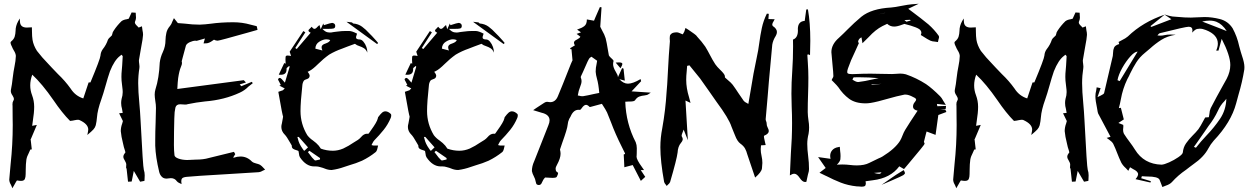

<svg xmlns="http://www.w3.org/2000/svg" viewBox="-20 -915 6681 1023"><path d="M45.9 87.9Q40.5 73.2 37.1 67.4Q29.8 55.7 29.3 42Q32.2 0 36.6 -41Q47.9 -144 47.9 -249.5L47.4 -282.7Q47.4 -347.2 46.9 -351.3Q46.4 -355.5 46.4 -358.4Q46.4 -370.6 50.3 -376.7Q54.2 -382.8 54.2 -387.7Q54.2 -394.5 46.9 -405.8Q37.6 -418.9 37.6 -430.2L38.1 -436Q44.4 -466.8 47.4 -497.6Q51.8 -535.2 57.6 -562.7Q63.5 -590.3 64.5 -617.2Q63.5 -630.9 53.7 -646Q45.9 -659.2 43 -668H42.5Q36.1 -682.1 36.1 -687Q36.1 -691.4 39.6 -694.3Q54.2 -706.1 58.3 -720.2Q62.5 -734.4 63 -751Q63 -776.4 76.7 -801.8L85.4 -816.4L86.4 -799.3Q87.9 -768.1 123 -768.1Q132.3 -768.1 149.9 -769.5Q150.4 -763.7 150.4 -746.1Q150.4 -721.7 153.3 -702.6Q158.2 -673.3 176.8 -644Q204.1 -608.4 235.8 -576.2L256.3 -554.2Q272 -537.1 288.6 -520.5Q326.7 -484.4 356.4 -442.9Q381.3 -403.8 423.8 -390.6L452.1 -475.6L461.9 -476.1Q514.2 -601.1 515.4 -619.1Q516.6 -637.2 526.9 -651.9Q546.4 -676.3 555.2 -703.6Q559.6 -711.9 567.4 -717.8Q572.8 -722.2 576.2 -726.6Q577.6 -730 578.6 -734.9Q579.1 -742.7 586.9 -753.4Q604 -779.3 627 -801.8Q637.7 -810.1 655.3 -812.5L666 -815.4L681.2 -848.6L703.1 -847.2Q703.1 -836.9 703.9 -831.8Q704.6 -826.7 704.6 -821.8Q704.6 -813 701.2 -804.2Q698.7 -799.3 698.7 -794.9Q698.7 -787.6 711.4 -775.9L718.8 -768.1L736.3 -774.9L739.3 -752.9Q742.2 -741.2 742.2 -729.5Q742.2 -715.3 730.5 -653.8Q725.1 -624 720.2 -593.8Q720.2 -583.5 721.7 -575.9Q723.1 -568.4 723.1 -561.5L722.7 -552.7Q716.3 -512.2 716.3 -471.7Q716.3 -429.7 722.7 -361.8Q726.1 -327.6 729 -272.5Q741.7 -24.4 746.3 -10.5Q751 3.4 751 19.5Q751 26.4 750.5 32.5Q750 38.6 750 44.4L749.5 48.8L726.6 53.2Q709.5 23.4 692.9 -4.4L681.6 52.2Q671.9 52.2 662.1 53.2L654.3 -18.1L651.9 -18.6Q651.9 -27.3 652.3 -31Q652.8 -34.7 652.8 -37.1Q652.8 -46.9 646 -57.6Q637.2 -70.8 637.2 -80.1Q637.2 -89.8 647.5 -101.6L647.9 -103.5Q647.9 -106.9 644 -118.7Q641.6 -125 640.1 -130.9Q637.7 -143.6 634.3 -156.2Q626.5 -185.5 623.5 -216.8Q624 -238.3 631.3 -257.3L634.8 -270L614.7 -311.5L633.8 -313.5Q632.3 -323.7 630.4 -333.5Q625.5 -350.1 625.5 -366.2Q625.5 -377.4 627.9 -388.2Q633.8 -406.7 633.8 -424.3Q633.8 -425.8 633.3 -436Q632.8 -446.3 629.9 -465.8Q627 -485.4 627 -505.4Q627 -514.6 627.4 -523.4Q631.3 -562 633.8 -615.2Q633.8 -616.7 629.4 -621.1L627.4 -623.5L619.6 -617.2Q589.8 -595.2 565.9 -535.2Q553.7 -499.5 543.9 -463.4Q529.8 -413.1 520 -385.7Q499.5 -329.1 496.6 -289.1Q495.1 -268.6 490.2 -247.6Q486.8 -235.4 478 -225.6Q469.2 -215.8 445.3 -195.8Q450.2 -218.3 450.2 -224.6Q450.2 -254.4 402.3 -275.9Q400.4 -276.9 396 -276.9Q388.7 -276.9 377 -274.4Q367.7 -272 356 -271L353.5 -270.5Q311.5 -312.5 265.1 -380.9Q204.6 -468.3 151.9 -517.1Q141.1 -487.8 141.1 -460Q141.1 -433.1 150.9 -407.7Q162.1 -377.9 162.1 -345.7Q162.1 -314.9 154.8 -269.5Q152.8 -257.3 151.4 -244.6L176.3 -249.5L144.5 -174.3L143.1 -174.8L149.4 -119.1L141.6 -118.2L133.8 -100.6Q123.5 -81.5 120.6 -64.9Q117.2 -39.6 117.2 -13.7L116.7 13.2Q116.7 28.8 112.3 38.8Q107.9 48.8 91.8 48.8Q84.5 48.8 70.8 46.4H70.3Q67.9 48.8 56.2 70.3Z M947.3 65.9 935.5 60.1Q927.7 57.1 922.9 51.3Q911.1 34.2 890.6 34.2Q884.8 34.2 878.7 35.4Q872.6 36.6 868.2 36.6Q854.5 36.6 846.2 30.3Q837.9 23.9 833.7 15.6Q829.6 7.3 828.1 0.5Q809.1 -78.6 807.1 -138.7V-168.9Q807.1 -214.8 809.1 -260.3Q810.5 -299.3 811 -339.4Q811 -357.9 807.6 -376Q804.2 -398.9 804.2 -411.1Q804.2 -425.3 808.1 -438.5Q827.6 -499 831.1 -581.1Q834.5 -609.9 847.7 -637.7Q861.8 -668 861.8 -701.2Q862.3 -720.7 866.5 -740Q870.6 -759.3 886.2 -777.3Q893.6 -786.1 897.9 -799.3L906.7 -818.4L927.7 -792L964.8 -789.1Q1004.9 -783.7 1043.9 -783.7Q1073.2 -784.7 1102.1 -788.6Q1158.2 -796.4 1223.1 -796.4Q1270.5 -796.4 1314.9 -783.7L1346.2 -775.9Q1348.1 -775.4 1348.4 -773.7Q1348.6 -772 1349.6 -768.1L1352.1 -755.9L1300.3 -741.2Q1148.4 -698.2 1139.6 -698.2Q1129.9 -698.2 1120.1 -703.6L1113.8 -699.2Q1093.3 -684.1 1078.1 -684.1H1075.7L1064.5 -683.6L1071.8 -710L1027.8 -697.3Q1025.9 -698.2 1021.5 -698.2Q1008.8 -698.2 991.9 -690.7Q975.1 -683.1 970.7 -672.4Q960.9 -639.2 952.6 -605.5L948.2 -588.4Q948.2 -585.9 949 -583.7Q949.7 -581.5 949.7 -579.6Q949.7 -571.3 943.8 -558.1Q935.1 -538.1 929.2 -498.5Q926.8 -481 924.8 -440.9L1278.8 -487.8L1290.5 -475.6L1257.3 -465.3L1265.6 -455.6L1321.8 -479L1326.7 -471.7L1317.9 -464.8Q1310.1 -459.5 1303.7 -453.6Q1283.7 -433.1 1257.8 -421.4Q1175.3 -382.8 1072.3 -374.5Q1025.9 -369.6 979.5 -359.9L978 -359.4Q975.1 -357.9 966.3 -357.9Q960 -357.9 953.1 -358.6Q946.3 -359.4 939.9 -359.4Q919.4 -359.4 914.6 -341.8Q909.2 -317.9 909.2 -293L908.7 -282.2Q906.7 -213.9 906.7 -142.1Q906.7 -112.8 909.7 -87.4Q911.6 -77.1 930.7 -70.1Q949.7 -63 976.6 -62.5L989.3 -63Q1005.4 -64.5 1022 -64.5Q1064 -64.5 1092.8 -73.2L1226.6 -106L1233.4 -93.8L1222.7 -76.2L1223.1 -75.7Q1224.1 -75.7 1225.1 -74.7Q1244.6 -81.1 1261.2 -81.1Q1296.4 -81.1 1322.3 -54.2Q1330.1 -47.4 1345.2 -43.9Q1356 -41.5 1365.2 -37.1Q1375.5 -30.3 1382.8 -21.5L1392.6 -11.2L1379.9 -5.4Q1370.1 1 1359.4 2.4Q1263.2 8.8 1168.9 14.2Q1022.5 22.5 974.1 27.3Q955.1 29.3 949.7 36.1Q945.8 41 945.8 50.8Q945.8 55.7 947.3 65.9Z M1697.8 -646Q1693.4 -656.2 1693.4 -663.6Q1693.4 -677.2 1715.8 -683.6Q1736.3 -690.9 1739.3 -701.7Q1728.5 -705.6 1718.8 -705.6Q1702.1 -705.6 1681.6 -693.1Q1661.1 -680.7 1660.2 -655.8ZM1662.1 -60.1Q1665.5 -60.1 1675.3 -63L1685.1 -65.4V-72.8L1628.4 -111.8L1620.6 -104.5L1630.4 -91.8Q1641.6 -75.2 1656.2 -61.5Q1658.2 -60.1 1662.1 -60.1ZM1602.1 -111.8 1621.1 -129.9 1571.8 -185.5H1564.5L1567.4 -174.8Q1572.8 -149.4 1591.8 -123L1598.6 -113.3Q1599.6 -112.3 1600.6 -112.3Q1601.6 -112.3 1602.1 -111.8ZM1747.6 -9.3H1745.6Q1728 -9.3 1709.5 -17.1Q1700.2 -21 1690.4 -23.4L1685.1 -24.9Q1674.3 -28.3 1663.6 -28.3H1653.8Q1610.8 -28.3 1578.1 -77.1Q1573.7 -84.5 1572.8 -96.7L1570.3 -110.4Q1565.4 -113.3 1558.1 -115.2Q1548.8 -117.7 1541.7 -122.3Q1534.7 -127 1534.7 -136.7V-139.6Q1530.3 -146.5 1527.3 -152.3Q1506.8 -188.5 1498 -196.8Q1479 -215.3 1479 -238.8Q1479 -247.6 1481.9 -257.3Q1484.9 -271.5 1486.8 -284.2Q1487.3 -289.1 1488.3 -293.5L1485.4 -304.7L1481 -325.7Q1466.3 -404.3 1462.9 -425.8L1487.3 -434.1L1497.1 -443.8L1468.3 -459Q1471.7 -460.9 1476.1 -461.9Q1474.6 -464.4 1473.6 -467.3L1465.3 -483.4Q1461.9 -488.3 1461.4 -492.7Q1461.4 -494.1 1463.4 -496.1Q1465.3 -498 1467.3 -499Q1469.2 -500 1470.7 -500Q1474.6 -500 1481.4 -493.2Q1485.4 -489.3 1492.7 -480.5L1498 -474.6L1523.4 -559.6L1520.5 -563.5Q1518.1 -561 1514.9 -558.8Q1511.7 -556.6 1509.3 -554.2Q1506.8 -551.8 1506.8 -549.8V-544.9Q1506.8 -516.6 1475.6 -516.6L1465.3 -517.1Q1473.1 -533.2 1480.2 -548.8Q1487.3 -564.5 1494.6 -579.1L1502 -575.7Q1501 -589.8 1501 -598.6Q1501 -604.5 1501.7 -611.8Q1502.4 -619.1 1512.2 -619.1Q1519 -619.1 1530.8 -616.7L1528.3 -624.5L1523.4 -639.6L1596.2 -749.5L1606.9 -742.7L1553.2 -659.2L1561 -653.8Q1596.7 -696.3 1635.3 -740.7Q1623.5 -746.1 1623.5 -752Q1623.5 -754.4 1625.5 -757.1Q1627.4 -759.8 1632.1 -763.7Q1636.7 -767.6 1640.1 -772.5Q1648.9 -761.2 1655.3 -761.2Q1662.6 -761.2 1671.9 -772.5Q1676.8 -777.8 1682.1 -781.7Q1683.6 -777.8 1684.8 -772.7Q1686 -767.6 1688.5 -758.8L1702.6 -790Q1705.6 -782.7 1705.6 -780.8Q1742.7 -793 1749.5 -793Q1752.9 -793 1757.3 -791Q1761.7 -789.1 1763.9 -785.6Q1766.1 -782.2 1766.1 -776.4Q1766.1 -771 1763.9 -767.8Q1761.7 -764.6 1756.8 -763.2Q1749 -761.2 1727.5 -761.2H1697.8Q1712.9 -744.6 1727.1 -742.7Q1732.9 -741.7 1738.3 -741.7Q1746.6 -741.7 1754.4 -743.7Q1758.8 -744.6 1764.4 -745.1Q1770 -745.6 1776.9 -746.6Q1800.3 -750 1823.7 -750Q1826.7 -750 1841.3 -749.8Q1856 -749.5 1882.3 -735.8Q1881.3 -731.4 1879.9 -727.5Q1877 -721.2 1877 -715.3Q1877 -704.6 1897.5 -704.6Q1907.2 -704.1 1916.7 -692.6Q1926.3 -681.2 1932.1 -665Q1937 -651.4 1937 -638.7V-634.8Q1931.2 -650.4 1919.7 -657.7Q1908.2 -665 1896 -668.9Q1880.9 -673.3 1871.1 -681.6L1831.5 -667Q1817.4 -661.1 1802.7 -655.8Q1766.1 -643.1 1733.9 -624Q1703.1 -602.1 1674.8 -574Q1646.5 -545.9 1628.9 -537.1L1619.1 -532.2Q1629.9 -519.5 1629.9 -510.7Q1629.9 -507.8 1627 -501.7Q1624 -495.6 1605 -489.7Q1599.6 -487.8 1595.9 -479.7Q1592.3 -471.7 1591.3 -463.9Q1581.1 -370.6 1581.1 -323.2Q1581.1 -254.4 1617.2 -194.8Q1629.4 -178.7 1647.5 -166.5L1664.6 -152.8Q1679.2 -140.1 1689.5 -123Q1720.7 -111.8 1753.4 -111.8Q1780.8 -111.8 1808.6 -123.5Q1837.9 -137.2 1864.7 -155.8L1886.7 -169.4Q1895.5 -175.3 1902.8 -183.6Q1918.5 -202.6 1935.5 -202.6L1940.4 -202.1Q1942.9 -202.1 1945.1 -204.3Q1947.3 -206.5 1956.1 -220.2Q1988.8 -265.1 1992.7 -283.2L1994.6 -290.5Q2007.3 -307.6 2015.6 -314.7Q2023.9 -321.8 2033.2 -321.8Q2047.9 -321.8 2062.5 -307.6Q2064.5 -305.2 2064.5 -300.3Q2064.5 -293.5 2062 -287.1Q2047.4 -252 2024.2 -223.1Q2001 -194.3 1974.6 -167.5Q1969.2 -162.1 1963.9 -150.9L1959.5 -142.1Q1962.4 -141.6 1965.1 -140.6Q1967.8 -139.6 1970.2 -139.6H1994.6Q1992.7 -133.8 1991.7 -127.4Q1988.3 -109.9 1981.4 -104.5Q1947.8 -77.6 1908.7 -58.6Q1876.5 -44.4 1841.8 -34.7L1813.5 -25.4Q1780.8 -13.7 1747.6 -9.3ZM1989.3 -680.2 1826.2 -798.8 1836.4 -797.9Q1847.2 -796.9 1855.5 -795.4Q1856.9 -794.9 1858.4 -792.7Q1859.9 -790.5 1861.3 -790Q1889.2 -787.6 1909.2 -772.7Q1929.2 -757.8 1946.3 -738.8L1961.9 -723.1Q1973.6 -711.4 1984.9 -697.8L1994.6 -686Z M2372.1 -646Q2367.7 -656.2 2367.7 -663.6Q2367.7 -677.2 2390.1 -683.6Q2410.6 -690.9 2413.6 -701.7Q2402.8 -705.6 2393.1 -705.6Q2376.5 -705.6 2356 -693.1Q2335.4 -680.7 2334.5 -655.8ZM2336.4 -60.1Q2339.8 -60.1 2349.6 -63L2359.4 -65.4V-72.8L2302.7 -111.8L2294.9 -104.5L2304.7 -91.8Q2315.9 -75.2 2330.6 -61.5Q2332.5 -60.1 2336.4 -60.1ZM2276.4 -111.8 2295.4 -129.9 2246.1 -185.5H2238.8L2241.7 -174.8Q2247.1 -149.4 2266.1 -123L2272.9 -113.3Q2273.9 -112.3 2274.9 -112.3Q2275.9 -112.3 2276.4 -111.8ZM2421.9 -9.3H2419.9Q2402.3 -9.3 2383.8 -17.1Q2374.5 -21 2364.7 -23.4L2359.4 -24.9Q2348.6 -28.3 2337.9 -28.3H2328.1Q2285.2 -28.3 2252.4 -77.1Q2248 -84.5 2247.1 -96.7L2244.6 -110.4Q2239.7 -113.3 2232.4 -115.2Q2223.1 -117.7 2216.1 -122.3Q2209 -127 2209 -136.7V-139.6Q2204.6 -146.5 2201.7 -152.3Q2181.2 -188.5 2172.4 -196.8Q2153.3 -215.3 2153.3 -238.8Q2153.3 -247.6 2156.2 -257.3Q2159.2 -271.5 2161.1 -284.2Q2161.6 -289.1 2162.6 -293.5L2159.7 -304.7L2155.3 -325.7Q2140.6 -404.3 2137.2 -425.8L2161.6 -434.1L2171.4 -443.8L2142.6 -459Q2146 -460.9 2150.4 -461.9Q2148.9 -464.4 2147.9 -467.3L2139.6 -483.4Q2136.2 -488.3 2135.7 -492.7Q2135.7 -494.1 2137.7 -496.1Q2139.6 -498 2141.6 -499Q2143.6 -500 2145 -500Q2148.9 -500 2155.8 -493.2Q2159.7 -489.3 2167 -480.5L2172.4 -474.6L2197.8 -559.6L2194.8 -563.5Q2192.4 -561 2189.2 -558.8Q2186 -556.6 2183.6 -554.2Q2181.2 -551.8 2181.2 -549.8V-544.9Q2181.2 -516.6 2149.9 -516.6L2139.6 -517.1Q2147.5 -533.2 2154.5 -548.8Q2161.6 -564.5 2168.9 -579.1L2176.3 -575.7Q2175.3 -589.8 2175.3 -598.6Q2175.3 -604.5 2176 -611.8Q2176.8 -619.1 2186.5 -619.1Q2193.4 -619.1 2205.1 -616.7L2202.6 -624.5L2197.8 -639.6L2270.5 -749.5L2281.2 -742.7L2227.5 -659.2L2235.4 -653.8Q2271 -696.3 2309.6 -740.7Q2297.9 -746.1 2297.9 -752Q2297.9 -754.4 2299.8 -757.1Q2301.8 -759.8 2306.4 -763.7Q2311 -767.6 2314.5 -772.5Q2323.2 -761.2 2329.6 -761.2Q2336.9 -761.2 2346.2 -772.5Q2351.1 -777.8 2356.4 -781.7Q2357.9 -777.8 2359.1 -772.7Q2360.4 -767.6 2362.8 -758.8L2377 -790Q2379.9 -782.7 2379.9 -780.8Q2417 -793 2423.8 -793Q2427.2 -793 2431.6 -791Q2436 -789.1 2438.2 -785.6Q2440.4 -782.2 2440.4 -776.4Q2440.4 -771 2438.2 -767.8Q2436 -764.6 2431.2 -763.2Q2423.3 -761.2 2401.9 -761.2H2372.1Q2387.2 -744.6 2401.4 -742.7Q2407.2 -741.7 2412.6 -741.7Q2420.9 -741.7 2428.7 -743.7Q2433.1 -744.6 2438.7 -745.1Q2444.3 -745.6 2451.2 -746.6Q2474.6 -750 2498 -750Q2501 -750 2515.6 -749.8Q2530.3 -749.5 2556.6 -735.8Q2555.7 -731.4 2554.2 -727.5Q2551.3 -721.2 2551.3 -715.3Q2551.3 -704.6 2571.8 -704.6Q2581.5 -704.1 2591.1 -692.6Q2600.6 -681.2 2606.4 -665Q2611.3 -651.4 2611.3 -638.7V-634.8Q2605.5 -650.4 2594 -657.7Q2582.5 -665 2570.3 -668.9Q2555.2 -673.3 2545.4 -681.6L2505.9 -667Q2491.7 -661.1 2477.1 -655.8Q2440.4 -643.1 2408.2 -624Q2377.4 -602.1 2349.1 -574Q2320.8 -545.9 2303.2 -537.1L2293.5 -532.2Q2304.2 -519.5 2304.2 -510.7Q2304.2 -507.8 2301.3 -501.7Q2298.3 -495.6 2279.3 -489.7Q2273.9 -487.8 2270.3 -479.7Q2266.6 -471.7 2265.6 -463.9Q2255.4 -370.6 2255.4 -323.2Q2255.4 -254.4 2291.5 -194.8Q2303.7 -178.7 2321.8 -166.5L2338.9 -152.8Q2353.5 -140.1 2363.8 -123Q2395 -111.8 2427.7 -111.8Q2455.1 -111.8 2482.9 -123.5Q2512.2 -137.2 2539.1 -155.8L2561 -169.4Q2569.8 -175.3 2577.1 -183.6Q2592.8 -202.6 2609.9 -202.6L2614.7 -202.1Q2617.2 -202.1 2619.4 -204.3Q2621.6 -206.5 2630.4 -220.2Q2663.1 -265.1 2667 -283.2L2668.9 -290.5Q2681.6 -307.6 2689.9 -314.7Q2698.2 -321.8 2707.5 -321.8Q2722.2 -321.8 2736.8 -307.6Q2738.8 -305.2 2738.8 -300.3Q2738.8 -293.5 2736.3 -287.1Q2721.7 -252 2698.5 -223.1Q2675.3 -194.3 2648.9 -167.5Q2643.6 -162.1 2638.2 -150.9L2633.8 -142.1Q2636.7 -141.6 2639.4 -140.6Q2642.1 -139.6 2644.5 -139.6H2668.9Q2667 -133.8 2666 -127.4Q2662.6 -109.9 2655.8 -104.5Q2622.1 -77.6 2583 -58.6Q2550.8 -44.4 2516.1 -34.7L2487.8 -25.4Q2455.1 -13.7 2421.9 -9.3ZM2663.6 -680.2 2500.5 -798.8 2510.7 -797.9Q2521.5 -796.9 2529.8 -795.4Q2531.2 -794.9 2532.7 -792.7Q2534.2 -790.5 2535.6 -790Q2563.5 -787.6 2583.5 -772.7Q2603.5 -757.8 2620.6 -738.8L2636.2 -723.1Q2647.9 -711.4 2659.2 -697.8L2668.9 -686Z M3085.9 -402.3Q3112.8 -406.7 3144 -414.1L3172.9 -419.9Q3168.9 -467.8 3160.6 -496.1Q3155.3 -514.2 3153.8 -532.7Q3153.8 -554.2 3158.7 -574.2L3161.6 -591.3L3131.3 -612.8Q3127.9 -610.4 3122.1 -606.4Q3116.2 -602.5 3086.4 -532.2L3077.1 -512.2Q3074.2 -506.3 3074.2 -503.9Q3074.2 -502.4 3074.7 -501.5Q3078.6 -492.2 3078.6 -482.9Q3078.6 -470.2 3070.3 -450.2Q3066.4 -440.4 3063.5 -430.2Q3062 -421.9 3060.1 -414.1L3058.6 -406.2Q3063 -405.8 3066.9 -404.8Q3074.7 -402.3 3082 -402.3ZM3286.1 -551.3 3260.3 -581.5Q3270 -582.5 3277.3 -582.5Q3295.9 -582.5 3295.9 -574.7Q3295.9 -567.4 3286.1 -551.3ZM2850.6 70.8Q2847.2 70.8 2841.8 68.6Q2836.4 66.4 2834.2 52.5Q2832 38.6 2824.5 24.7Q2816.9 10.7 2814 -3.4Q2814 -28.8 2825.7 -54.7L2826.2 -55.7Q2853 -125 2880.9 -194.3Q2891.6 -220.7 2901.9 -247.6Q2908.2 -262.2 2908.2 -273.9Q2908.2 -304.7 2865.2 -314.5Q2843.8 -320.3 2820.8 -328.1L2838.4 -340.3Q2860.4 -355 2880.4 -367.7Q2888.2 -372.6 2895 -372.6L2898.4 -372.1Q2905.3 -370.6 2911.1 -370.6Q2939 -370.6 2952.1 -401.4Q2979.5 -466.8 3004.9 -532.2Q3026.9 -588.4 3028.6 -590.1Q3030.3 -591.8 3030.3 -594.2Q3028.3 -619.6 3025.9 -642.1L3024.9 -653.8L3025.9 -654.8Q3025.4 -654.8 3024.4 -653.6Q3023.4 -652.3 3022 -651.4L3017.1 -657.7L3043 -673.3Q3038.1 -681.6 3038.1 -687.5Q3038.1 -697.3 3054.7 -704.6Q3069.3 -712.4 3072.3 -719.2Q3068.4 -722.2 3063.5 -726.1Q3058.6 -730 3052.2 -734.4L3066.9 -739.7L3075.7 -742.7Q3073.7 -744.6 3054.7 -757.3Q3057.6 -758.8 3061 -759.8Q3079.6 -765.6 3093.3 -775.9Q3106.9 -786.1 3106.9 -811.5L3145 -804.7L3151.4 -820.3Q3163.6 -847.7 3176.3 -877.4Q3182.1 -876 3185.1 -876L3178.2 -772.5L3188.5 -752Q3200.7 -731.4 3207 -710.9Q3213.4 -685.1 3217.3 -658.7Q3220.2 -639.2 3224.1 -620.1Q3225.1 -616.7 3233.4 -608.4Q3234.9 -607.4 3242.7 -599.6Q3249 -593.3 3249 -590.8V-589.8Q3246.6 -581.1 3246.6 -573.2Q3246.6 -555.7 3262.2 -530.3Q3272 -514.2 3272 -507.3L3272.5 -503.9L3293.5 -549.8L3294.4 -552.2L3302.2 -549.3L3309.1 -485.4L3279.8 -493.2Q3301.8 -469.2 3325.7 -469.2Q3352.1 -469.2 3393.1 -493.7L3396 -482.4L3345.2 -428.2L3447.3 -421.4L3436.5 -414.1Q3428.7 -407.7 3414.1 -406.5Q3399.4 -405.3 3386.5 -400.6Q3373.5 -396 3363.3 -380.4Q3358.4 -374 3335.4 -374H3330.1Q3319.8 -374 3311.5 -373Q3315.4 -256.8 3367.2 -157.2Q3373 -142.6 3373 -125.5L3372.6 -97.2L3372.1 -85.9L3371.6 -80.1Q3371.6 -64.5 3400.4 -24.9Q3406.2 -17.1 3411.6 -8.8H3394L3418 27.3Q3417 27.8 3394.5 48.8L3351.1 -35.6L3306.6 -23.9Q3306.2 -39.6 3305.2 -54.7L3303.2 -91.8L3310.1 -94.7V-98.1L3293.5 -131.8Q3258.3 -201.7 3235.4 -263.7Q3225.1 -290 3214.4 -315.9Q3209 -328.1 3187 -361.8L3129.4 -346.2Q3125.5 -344.7 3123 -344.7Q3122.1 -344.7 3121.6 -345.2Q3110.8 -356.4 3102.5 -356.4Q3091.8 -356.4 3079.6 -338.9Q3078.1 -336.4 3076.2 -334.5Q3072.8 -329.6 3069.8 -329.6L3062.5 -330.1Q3035.2 -330.1 3020 -293.9Q3016.6 -287.1 3012.7 -281.2Q3005.9 -267.1 3004.4 -249.5Q3002.9 -229 2976.1 -155.3Q2963.9 -121.1 2963.9 -119.1V-117.2Q2966.8 -106 2966.8 -95.7Q2966.8 -71.8 2947.3 -36.1Q2940.4 -24.9 2940.4 -15.1Q2940.4 -11.7 2941.9 -6.1Q2943.4 -0.5 2953.1 5.4L2953.6 6.8Q2953.6 14.2 2946.3 27.3Q2943.4 32.7 2923.3 32.7Q2913.6 32.7 2902.8 31.7L2884.8 30.8V30.3L2881.8 33.7Q2877 38.6 2874 44.4Q2871.6 48.3 2869.4 53.5Q2867.2 58.6 2864.7 63Q2859.9 70.8 2850.6 70.8Z M3532.2 75.7 3527.3 68.8Q3521 62 3518.6 54.7Q3498.5 -56.2 3498.5 -130.4Q3498.5 -181.2 3508.8 -232.9Q3525.9 -328.6 3531.7 -425.3Q3534.2 -442.4 3539.6 -549.8Q3543 -619.6 3548.8 -688.5L3549.3 -694.8Q3549.3 -698.2 3548.8 -702.4Q3548.3 -706.5 3548.3 -711.4Q3548.3 -716.3 3549.3 -723.4Q3550.3 -730.5 3558.8 -736.6Q3567.4 -742.7 3587.4 -742.7Q3593.8 -742.2 3603.5 -737.8L3617.7 -731.9V-732.4L3621.1 -737.3Q3626.5 -744.6 3630.4 -759.8L3632.3 -766.1Q3648.9 -756.3 3664.1 -745.1Q3681.6 -733.4 3689 -726.6L3695.3 -718.8Q3718.8 -693.8 3737.8 -666.5Q3751.5 -644 3763.2 -621.1Q3775.9 -596.2 3791 -572.8Q3801.8 -557.6 3815.9 -544.4Q3839.4 -522 3841.8 -511.7Q3842.8 -506.3 3842.8 -502Q3851.6 -493.7 3859.4 -487.3Q3874.5 -475.1 3883.8 -463.4Q3899.9 -441.4 3914.6 -418.5Q3928.2 -397.9 3942.9 -377.4Q3948.7 -370.6 3959 -366.2L3967.3 -361.3L3980.5 -438Q3993.7 -523.4 4011.7 -606.9Q4020.5 -646.5 4025.6 -686.5Q4030.8 -726.6 4039.1 -765.6Q4047.4 -804.7 4065.9 -842.3Q4067.9 -842.3 4070.6 -841.8Q4073.2 -841.3 4076.2 -841.3Q4076.2 -834 4074.2 -813.5L4107.4 -812.5L4103.5 -804.7Q4094.7 -791 4094.7 -785.2Q4094.7 -778.8 4098.1 -775.9Q4119.6 -761.7 4119.6 -744.1Q4119.6 -734.4 4113.3 -723.6Q4098.6 -700.7 4094.7 -676.8Q4085 -578.6 4076.7 -480.5L4070.3 -402.3Q4062 -313 4059.6 -279.8Q4059.6 -274.4 4062.3 -268.3Q4064.9 -262.2 4064.9 -256.3V-254.9Q4064.9 -245.1 4070.6 -234.6Q4076.2 -224.1 4076.2 -216.8Q4076.2 -202.1 4052.2 -192.4Q4050.3 -191.4 4050.3 -187Q4050.3 -185.1 4051.3 -179.4Q4052.2 -173.8 4054.9 -162.6Q4057.6 -151.4 4059.6 -142.1L4034.7 -140.6Q4033.2 -130.9 4033.2 -120.6Q4033.2 -103 4037.6 -84.5Q4042 -65.9 4042 -46.9Q4042 -37.1 4039.8 -17.8Q4037.6 1.5 4003.4 31.2L3961.4 -93.3Q3957.5 -108.9 3950 -123Q3942.4 -137.2 3925.3 -149.4Q3908.2 -161.6 3896 -194.3L3889.2 -210.9Q3882.8 -225.1 3877.4 -240.2Q3863.3 -284.2 3797.9 -372.1Q3771 -409.7 3757.3 -430.2Q3734.4 -463.9 3710 -497.1Q3703.6 -505.4 3653.3 -566.9Q3649.9 -566.9 3641.1 -564L3638.7 -533.2Q3636.2 -511.2 3636.2 -489.7Q3636.2 -445.3 3651.4 -396.5L3659.2 -366.7L3632.3 -379.4L3645 -168L3622.6 -224.6L3616.7 -209Q3611.8 -197.3 3611.8 -192.4Q3611.8 -189.9 3612.8 -187.5Q3617.7 -180.2 3617.7 -173.8Q3617.7 -164.6 3607.9 -153.3Q3591.8 -133.8 3590.3 -102.1Q3585.9 -66.4 3550.3 55.2Q3546.9 62.5 3538.6 69.3Q3535.2 72.3 3532.2 75.7Z M4269.5 54.7Q4255.4 54.7 4240.7 32.7Q4226.1 10.7 4211.9 10.7Q4202.1 10.7 4188.5 19.5Q4190.4 -39.6 4193.8 -96.7Q4200.2 -178.7 4200.2 -259.3Q4200.2 -303.2 4198.2 -346.7Q4196.8 -380.9 4196.8 -415.5Q4196.8 -475.6 4201.2 -536.1Q4205.6 -601.6 4205.6 -668L4205.1 -704.1Q4231.4 -713.4 4231.4 -752.4L4231 -761.2Q4231.9 -801.3 4267.6 -803.7L4275.9 -864.7H4280.8L4284.7 -865.2Q4297.4 -793.9 4297.4 -698.2Q4297.4 -660.2 4295.9 -621.6L4284.2 -626L4281.7 -620.6Q4282.7 -600.6 4284.2 -581.1Q4287.1 -541 4287.1 -501Q4287.1 -456.1 4285.4 -410.2Q4283.7 -364.3 4283.7 -317.9Q4284.2 -295.9 4287.6 -273.9Q4291 -254.4 4291 -235.4Q4291 -218.3 4288.1 -201.7Q4281.2 -174.3 4281.2 -147.9Q4281.2 -119.6 4286.1 -81.5Q4290.5 -48.8 4290.5 -15.1Q4290.5 -2.4 4287.1 6.8L4284.7 15.6Q4277.8 44.9 4276.4 53.7Q4272.9 54.7 4269.5 54.7Z M4809.6 -799.3 4832.5 -805.7 4828.6 -809.6 4798.8 -808.1ZM4666.5 11.2Q4672.9 10.3 4676.8 2.9L4636.7 6.3Q4653.8 11.2 4663.6 11.2ZM4624 -462.4 4677.7 -468.3 4624 -465.3ZM4553.2 -478Q4585 -481.4 4635.3 -493.2L4661.6 -498.5Q4610.4 -503.4 4554.7 -503.4L4528.3 -502.9Q4524.4 -497.6 4522 -490.7Q4541 -478 4551.8 -478ZM4657.2 -837.9 4695.8 -846.2V-846.7ZM4570.3 79.6Q4562.5 79.6 4550.3 78.1H4545.4Q4498.5 73.2 4459.5 57.9Q4420.4 42.5 4382.8 22.9H4382.3Q4364.7 13.7 4346.2 5.4L4379.4 -20L4338.9 -78.1L4405.3 -68.8Q4403.3 -77.1 4403.3 -84.5Q4403.3 -101.1 4413.1 -113.3Q4424.8 -127.9 4447.3 -131.3L4454.6 -132.8L4456.5 -109.4Q4458.5 -96.2 4458.5 -83Q4458.5 -74.2 4457.5 -65.4Q4454.6 -53.7 4442.4 -41H4441.9L4439 -37.6Q4453.6 -38.6 4467.3 -38.6Q4488.8 -38.6 4508.1 -36.1Q4527.3 -33.7 4544.9 -33.7Q4585.9 -33.7 4611.3 -46.9L4627.4 -54.7Q4647.9 -65.4 4661.6 -71.3Q4673.3 -75.7 4682.6 -81.5Q4749 -122.6 4775.4 -164.6Q4783.2 -178.2 4788.8 -193.4Q4794.4 -208.5 4802.7 -222.7Q4823.7 -257.3 4869.1 -325.2Q4844.7 -330.1 4844.7 -347.7Q4844.7 -360.8 4855 -372.1Q4861.3 -379.9 4861.3 -384.3Q4861.3 -391.1 4846.2 -397.5Q4821.8 -411.1 4803.7 -411.1H4799.8Q4756.3 -402.3 4714.8 -390.1Q4653.3 -372.1 4619.6 -366.7Q4604.5 -364.3 4591.8 -364.3Q4537.1 -364.3 4503.9 -388.9Q4470.7 -413.6 4446.8 -450.2Q4437.5 -461.9 4425.3 -473.9Q4413.1 -485.8 4411.1 -488.3L4415 -496.6Q4420.4 -504.4 4420.4 -509.3Q4420.4 -524.4 4415 -578.1Q4409.7 -631.8 4409.7 -637.2Q4409.7 -678.7 4449.7 -713.4Q4474.1 -735.8 4497.1 -759.3Q4530.8 -793.5 4569.3 -825.7Q4623 -869.1 4728 -875Q4748 -876.5 4783.7 -883.8Q4798.8 -886.7 4815.2 -889.4Q4831.5 -892.1 4875 -895L4819.3 -868.2L4844.7 -849.1Q4886.2 -818.4 4927.2 -784.7Q4958.5 -756.8 4981 -725.1Q4983.4 -721.2 4983.4 -717.3Q4983.4 -713.4 4980.5 -705.1Q4979 -700.7 4977.5 -690.9Q4969.7 -692.4 4960.4 -693.4Q4948.2 -693.8 4937.5 -698.2Q4920.4 -706.5 4904.3 -717.3L4886.2 -728.5Q4889.2 -736.8 4889.2 -740.7Q4889.2 -746.6 4884.8 -752.9Q4875.5 -768.6 4798.8 -787.6L4786.1 -783.2Q4760.7 -773.4 4744.1 -773.4Q4722.7 -773.4 4707 -788.1Q4698.7 -784.7 4681.6 -775.9Q4644.5 -756.8 4608.9 -717.8Q4596.7 -705.1 4575.2 -684.6L4570.3 -715.8Q4560.1 -711.9 4555.2 -702.6Q4552.2 -697.3 4552.2 -693.4Q4552.2 -689.9 4556.2 -685.1Q4552.2 -675.8 4535.6 -639.6Q4513.2 -594.2 4498 -550.3Q4494.1 -538.6 4494.1 -531.7Q4494.1 -526.4 4496.6 -524.4Q4502 -520 4520.5 -520L4536.6 -520.5Q4578.1 -522.5 4618.7 -522.5Q4645.5 -522.5 4672.4 -521.5Q4702.1 -520.5 4732.9 -520.5Q4744.1 -520.5 4755.1 -521.7Q4766.1 -522.9 4776.4 -522.9Q4792 -522.9 4806.6 -519Q4863.3 -499.5 4914.1 -466.8Q4946.8 -444.3 4988.8 -402.3Q4997.1 -394 5003.9 -381.3V-380.9Q5007.8 -373.5 5019.5 -356L4972.2 -361.3L4974.1 -349.1L5020.5 -350.6L5019 -335L4988.8 -328.6L5016.6 -331.5L5022.5 -318.4L4979.5 -302.2L4964.8 -196.3L4917 -214.4L4914.1 -204.1Q4907.7 -181.2 4902.8 -159.2Q4902.8 -157.7 4904.5 -154.8Q4906.2 -151.9 4906.2 -148.4Q4906.2 -144 4821.8 -43.9Q4811 -31.7 4800.8 -19L4796.4 -14.2L4771.5 -28.8Q4724.6 34.2 4630.9 45.4Q4614.3 48.3 4591.8 50.8Q4593.3 56.6 4593.3 61.5Q4593.3 65.9 4591.3 71.8Q4589.4 79.6 4570.3 79.6ZM4677.2 69.8 4731.9 31.7Q4752.9 16.6 4777.3 2L4794.9 -8.8Q4801.3 2.4 4801.8 6.8Q4801.8 11.7 4793 18.1Q4786.6 22 4772 28.6Q4757.3 35.2 4730.5 46.9Q4703.6 58.6 4677.2 69.8Z M5075.2 87.9Q5069.8 73.2 5066.4 67.4Q5059.1 55.7 5058.6 42Q5061.5 0 5065.9 -41Q5077.1 -144 5077.1 -249.5L5076.7 -282.7Q5076.7 -347.2 5076.2 -351.3Q5075.7 -355.5 5075.7 -358.4Q5075.7 -370.6 5079.6 -376.7Q5083.5 -382.8 5083.5 -387.7Q5083.5 -394.5 5076.2 -405.8Q5066.9 -418.9 5066.9 -430.2L5067.4 -436Q5073.7 -466.8 5076.7 -497.6Q5081.1 -535.2 5086.9 -562.7Q5092.8 -590.3 5093.8 -617.2Q5092.8 -630.9 5083 -646Q5075.2 -659.2 5072.3 -668H5071.8Q5065.4 -682.1 5065.4 -687Q5065.4 -691.4 5068.8 -694.3Q5083.5 -706.1 5087.6 -720.2Q5091.8 -734.4 5092.3 -751Q5092.3 -776.4 5106 -801.8L5114.7 -816.4L5115.7 -799.3Q5117.2 -768.1 5152.3 -768.1Q5161.6 -768.1 5179.2 -769.5Q5179.7 -763.7 5179.7 -746.1Q5179.7 -721.7 5182.6 -702.6Q5187.5 -673.3 5206.1 -644Q5233.4 -608.4 5265.1 -576.2L5285.6 -554.2Q5301.3 -537.1 5317.9 -520.5Q5356 -484.4 5385.7 -442.9Q5410.6 -403.8 5453.1 -390.6L5481.4 -475.6L5491.2 -476.1Q5543.5 -601.1 5544.7 -619.1Q5545.9 -637.2 5556.2 -651.9Q5575.7 -676.3 5584.5 -703.6Q5588.9 -711.9 5596.7 -717.8Q5602.1 -722.2 5605.5 -726.6Q5606.9 -730 5607.9 -734.9Q5608.4 -742.7 5616.2 -753.4Q5633.3 -779.3 5656.2 -801.8Q5667 -810.1 5684.6 -812.5L5695.3 -815.4L5710.4 -848.6L5732.4 -847.2Q5732.4 -836.9 5733.2 -831.8Q5733.9 -826.7 5733.9 -821.8Q5733.9 -813 5730.5 -804.2Q5728 -799.3 5728 -794.9Q5728 -787.6 5740.7 -775.9L5748 -768.1L5765.6 -774.9L5768.6 -752.9Q5771.5 -741.2 5771.5 -729.5Q5771.5 -715.3 5759.8 -653.8Q5754.4 -624 5749.5 -593.8Q5749.5 -583.5 5751 -575.9Q5752.4 -568.4 5752.4 -561.5L5752 -552.7Q5745.6 -512.2 5745.6 -471.7Q5745.6 -429.7 5752 -361.8Q5755.4 -327.6 5758.3 -272.5Q5771 -24.4 5775.6 -10.5Q5780.3 3.4 5780.3 19.5Q5780.3 26.4 5779.8 32.5Q5779.3 38.6 5779.3 44.4L5778.8 48.8L5755.9 53.2Q5738.8 23.4 5722.2 -4.4L5710.9 52.2Q5701.2 52.2 5691.4 53.2L5683.6 -18.1L5681.2 -18.6Q5681.2 -27.3 5681.6 -31Q5682.1 -34.7 5682.1 -37.1Q5682.1 -46.9 5675.3 -57.6Q5666.5 -70.8 5666.5 -80.1Q5666.5 -89.8 5676.8 -101.6L5677.2 -103.5Q5677.2 -106.9 5673.3 -118.7Q5670.9 -125 5669.4 -130.9Q5667 -143.6 5663.6 -156.2Q5655.8 -185.5 5652.8 -216.8Q5653.3 -238.3 5660.6 -257.3L5664.1 -270L5644 -311.5L5663.1 -313.5Q5661.6 -323.7 5659.7 -333.5Q5654.8 -350.1 5654.8 -366.2Q5654.8 -377.4 5657.2 -388.2Q5663.1 -406.7 5663.1 -424.3Q5663.1 -425.8 5662.6 -436Q5662.1 -446.3 5659.2 -465.8Q5656.2 -485.4 5656.2 -505.4Q5656.2 -514.6 5656.7 -523.4Q5660.6 -562 5663.1 -615.2Q5663.1 -616.7 5658.7 -621.1L5656.7 -623.5L5648.9 -617.2Q5619.1 -595.2 5595.2 -535.2Q5583 -499.5 5573.2 -463.4Q5559.1 -413.1 5549.3 -385.7Q5528.8 -329.1 5525.9 -289.1Q5524.4 -268.6 5519.5 -247.6Q5516.1 -235.4 5507.3 -225.6Q5498.5 -215.8 5474.6 -195.8Q5479.5 -218.3 5479.5 -224.6Q5479.5 -254.4 5431.6 -275.9Q5429.7 -276.9 5425.3 -276.9Q5418 -276.9 5406.2 -274.4Q5397 -272 5385.3 -271L5382.8 -270.5Q5340.8 -312.5 5294.4 -380.9Q5233.9 -468.3 5181.2 -517.1Q5170.4 -487.8 5170.4 -460Q5170.4 -433.1 5180.2 -407.7Q5191.4 -377.9 5191.4 -345.7Q5191.4 -314.9 5184.1 -269.5Q5182.1 -257.3 5180.7 -244.6L5205.6 -249.5L5173.8 -174.3L5172.4 -174.8L5178.7 -119.1L5170.9 -118.2L5163.1 -100.6Q5152.8 -81.5 5149.9 -64.9Q5146.5 -39.6 5146.5 -13.7L5146 13.2Q5146 28.8 5141.6 38.8Q5137.2 48.8 5121.1 48.8Q5113.8 48.8 5100.1 46.4H5099.6Q5097.2 48.8 5085.4 70.3Z M6185.5 -836.9 6109.9 -775.9 6114.3 -771.5Q6204.1 -805.7 6221.2 -812.5ZM6516.1 -749.5Q6492.2 -786.6 6461.4 -798.8Q6444.8 -805.2 6424.8 -805.2Q6406.7 -805.2 6385.3 -800.3Q6420.9 -786.1 6457.5 -772.5ZM5945.8 -482.9 6041.5 -640.1Q6025.4 -639.6 6002.2 -613.8Q5979 -587.9 5959.2 -552.5Q5939.5 -517.1 5934.1 -487.8ZM6352.1 -127.9Q6377.9 -161.1 6408.2 -192.9Q6449.2 -235.4 6480.7 -282.2Q6512.2 -329.1 6514.2 -388.7L6504.4 -376.5Q6482.4 -355 6469.2 -324.7Q6449.7 -282.7 6419.4 -244.1Q6408.7 -229.5 6399.4 -214.8L6359.4 -157.7L6341.3 -132.3ZM6168.5 -37.6Q6182.6 -38.1 6209.2 -50Q6235.8 -62 6258.3 -77.4Q6280.8 -92.8 6282.2 -102.5Q6284.7 -130.4 6299.8 -151.9Q6314.9 -173.3 6334.5 -192.9Q6351.1 -209 6365.2 -226.6Q6377.4 -244.1 6388.7 -266.1L6401.4 -289.1L6420.9 -290.5L6423.8 -308.1Q6424.8 -325.2 6430.7 -338.4Q6461.4 -397.9 6494.6 -457L6516.1 -495.6Q6535.2 -532.7 6535.2 -568.8Q6535.2 -619.1 6489.3 -708Q6478.5 -670.4 6472.2 -645.5H6460Q6468.8 -665.5 6468.8 -682.6Q6468.8 -730 6405.3 -754.9Q6387.7 -762.2 6372.6 -762.2Q6369.1 -762.2 6358.9 -760.7Q6348.6 -759.3 6332 -741.2Q6333.5 -748 6333.5 -753.4Q6333.5 -772.5 6313.5 -772.5Q6296.4 -772.5 6162.6 -738.8Q6160.6 -738.3 6158.2 -737.5Q6155.8 -736.8 6150.4 -730.5L6147 -726.1Q6154.8 -725.1 6162.1 -725.1Q6173.8 -725.1 6183.1 -727.5Q6197.8 -731 6218.3 -731Q6223.6 -731 6230.5 -730.5Q6237.3 -730 6244.6 -730Q6199.2 -722.7 6167.5 -702.4Q6135.7 -682.1 6108.4 -657.2Q6094.7 -645 6080.6 -633.8Q6051.8 -610.4 6034.2 -582.3Q6016.6 -554.2 6002.4 -524.9Q5995.1 -508.3 5986.3 -492.7Q5961.9 -441.9 5952.1 -386.2Q5947.8 -362.3 5941.4 -338.9Q5945.3 -339.4 5949.2 -340.3L5952.1 -340.8L5967.8 -278.8L5939 -259.8Q5958 -251.5 5964.8 -249.5L5965.3 -240.2L5963.9 -223.6Q5963.9 -211.4 5968.3 -202.6Q5982.9 -179.7 5998.8 -158.9Q6014.6 -138.2 6027.3 -117.7Q6074.7 -40.5 6168.5 -37.6ZM6185.5 -836.9Q6186 -836.9 6186 -837.4Q6210 -829.6 6227.1 -827.1L6258.3 -824.7Q6292 -821.3 6325.2 -821.3Q6343.3 -821.3 6361.8 -822.8Q6380.4 -824.2 6398.4 -824.2Q6437 -824.2 6479.7 -813.5Q6522.5 -802.7 6547.4 -764.6Q6571.8 -719.7 6582.5 -669.4L6590.8 -639.2L6597.2 -618.7Q6610.4 -580.6 6610.4 -557.6Q6610.4 -551.3 6609.9 -545.4Q6599.1 -478 6579.1 -411.1L6566.4 -364.3Q6539.6 -263.2 6446.8 -165.5Q6430.2 -146.5 6418.5 -124.5Q6394.5 -78.6 6337.9 -39.6Q6328.1 -32.7 6318.8 -25.4Q6309.6 -18.1 6299.3 -10.3Q6256.8 18.6 6223.6 55.7Q6212.4 67.4 6191.4 74.2Q6181.6 77.6 6173.3 81.5Q6168.5 70.8 6165.3 60.5Q6162.1 50.3 6158.2 42.5Q6149.9 25.4 6092.8 25.4H6088.9Q6076.2 24.9 6064 23.9Q6063 29.3 6060.5 34.7L6111.8 50.3L6109.9 57.6L6030.3 39.6Q6043.9 23.4 6043.9 13.2Q6043.9 -1.5 6017.1 -14.2Q6008.3 -18.6 6001 -23.9L5991.7 -4.9L5979 -18.6Q5963.4 -32.2 5954.6 -47.9Q5942.4 -73.2 5932.6 -99.1Q5922.9 -125 5911.1 -149.4Q5904.3 -160.6 5890.1 -170.4Q5883.3 -174.8 5876.5 -180.2L5897 -186L5883.3 -211.9Q5858.9 -256.8 5835.4 -302.2Q5835 -302.2 5835 -302.7Q5830.1 -310.5 5828.6 -318.8Q5827.1 -327.1 5825.7 -335.9Q5816.4 -379.9 5816.4 -401.4Q5816.4 -417.5 5820.8 -433.6Q5822.3 -441.4 5823.2 -449.7L5844.2 -445.3L5827.6 -397.5Q5835.4 -401.9 5843.8 -405.3Q5861.3 -413.6 5862.8 -418.9Q5868.2 -439 5909.2 -617.2Q5910.6 -626 5910.6 -634.8Q5910.6 -648.9 5916 -661.4Q5921.4 -673.8 5942.9 -680.2Q5942.9 -685.5 5939.9 -690.4V-691.4Q5949.2 -696.8 5958 -701.2Q5976.6 -710 5989.3 -720.7Q6069.8 -798.3 6185.5 -836.9ZM6185.5 -836.9 6185.1 -837.4H6185.5Z"/></svg>

Font: Unutterable
Style: Regular
Weight: 400
Designer: GGBotNet
Foundry: f0n7.com
Version: 1.00